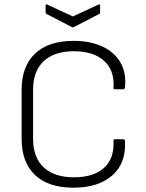

<svg xmlns="http://www.w3.org/2000/svg" viewBox="-20 -856 673 888"><path d="M320 12Q203 12 141.5 -47Q80 -106 80 -214V-441Q80 -549 142 -608Q204 -667 321 -667Q396 -667 452 -641.5Q508 -616 536.5 -568Q565 -520 558 -452Q556 -443 550 -443H511Q504 -443 505 -450Q510 -532 460.5 -575.5Q411 -619 322 -619Q231 -619 182 -573Q133 -527 133 -441V-214Q133 -128 182 -82Q231 -36 322 -36Q412 -36 460.5 -79Q509 -122 505 -205Q504 -212 511 -212H550Q557 -212 558 -203Q564 -102 499.5 -45Q435 12 320 12ZM312 -731 196 -791Q191 -793 191 -798V-831Q191 -838 198 -835L317 -780L436 -835Q443 -838 443 -831V-798Q443 -793 438 -791L322 -731Q317 -728 312 -731Z"/></svg>

Font: Sofia Sans Light
Style: Regular
Weight: 300
Designer: Botio Nikoltchev, Ani Petrova
Foundry: lettersoup
Version: Version 4.100; ttfautohint (v1.8.3)